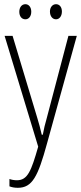

<svg xmlns="http://www.w3.org/2000/svg" viewBox="-20 -885 386 915"><path d="M72 -829C72 -808 83 -793 101 -793C117 -793 129 -807 129 -829C129 -851 117 -865 101 -865C83 -865 72 -849 72 -829ZM218 -830C218 -808 230 -793 247 -793C263 -793 275 -808 275 -830C275 -852 263 -865 247 -865C230 -865 218 -850 218 -830ZM65 10C134 10 161 -44 204 -201L346 -714H306L202 -319C195 -295 189 -271 184 -243H179C172 -273 166 -296 158 -322L40 -714H2L162 -186C129 -71 112 -26 61 -26C48 -26 36 -28 25 -32V3C35 7 48 10 65 10Z"/></svg>

Font: Noto Sans ExtraCondensed ExtraLight
Style: Regular
Weight: 200
Width: 2
Designer: Monotype Design Team
Foundry: Monotype Imaging Inc.
Version: Version 2.013